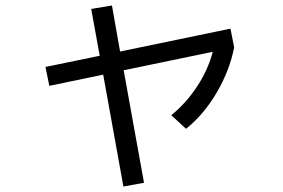

<svg xmlns="http://www.w3.org/2000/svg" viewBox="-20 -634 1040 705"><path d="M314.9 -601.1 391.1 -613.8 420.9 -444.8 826.2 -528.8 839.8 -460Q822.8 -374 775.4 -293.5Q728 -212.9 663.1 -161.1L608.9 -210.9Q663.1 -254.9 703.6 -316.4Q744.1 -377.9 761.2 -443.8L434.1 -376L508.8 37.1L433.1 50.8L358.9 -359.9L161.1 -318.8L147 -388.2L346.2 -429.2Z"/></svg>

Font: WebKoruri
Style: Regular
Weight: 400
Foundry: lindwurm / mohemohe
Version: Version 1.00